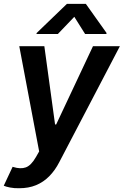

<svg xmlns="http://www.w3.org/2000/svg" viewBox="-53 -790 653 1014"><path d="M48.3 204.1Q22 204.6 0.5 200.4Q-21 196.3 -33.2 190.9L13.7 90.8L16.6 91.8Q55.2 104 83.3 94Q111.3 84 136.7 39.6L153.8 9.8L48.8 -545.9H181.2L237.8 -132.8H243.7L438 -545.9H580.1L260.3 65.9Q237.8 109.9 207 140.9Q176.3 171.9 137.2 188Q98.1 204.1 48.3 204.1ZM396.5 -610.4 339.4 -701.2 252.4 -610.4H139.6L140.6 -615.7L300.3 -769.5H400.4L509.8 -615.7L508.8 -610.4Z"/></svg>

Font: Inter Tight SemiBold
Style: Italic
Weight: 600
Italic angle: -9.39999°
Designer: Rasmus Andersson
Foundry: rsms
Version: Version 3.004